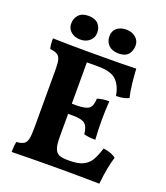

<svg xmlns="http://www.w3.org/2000/svg" viewBox="-156 -973 937 1083"><g transform="rotate(20 313.0 -432.0)"><path d="M599 -164Q579 -103 568 2Q468 0 328 0Q183 0 42 3Q42 -37 48 -59Q76 -61 90.5 -69.5Q105 -78 110.5 -99.5Q116 -121 116 -165V-517Q116 -558 110.5 -577.5Q105 -597 91 -605.5Q77 -614 48 -617Q42 -636 42 -679Q120 -676 267 -676Q471 -676 542 -679Q544 -637 549.5 -589Q555 -541 563 -510Q533 -495 487 -495Q478 -553 446 -585Q414 -617 337 -617H268V-369H297Q351 -369 370.5 -384.5Q390 -400 391 -444Q421 -454 462 -454Q458 -388 458 -340Q458 -285 462 -223Q416 -223 393 -231Q389 -276 369 -292Q349 -308 297 -308H268V-168Q268 -125 275.5 -102.5Q283 -80 300.5 -71Q318 -62 352 -62H364Q414 -62 444 -75.5Q474 -89 491 -116.5Q508 -144 523 -193Q578 -185 599 -164ZM110 -792Q110 -824 129.5 -845.5Q149 -867 187 -867Q226 -867 246 -847Q266 -827 266 -794Q266 -764 244 -744.5Q222 -725 189 -725Q154 -725 132 -744Q110 -763 110 -792ZM337 -800Q337 -831 358.5 -849Q380 -867 415 -867Q449 -867 471.5 -848Q494 -829 494 -800Q494 -768 476 -746.5Q458 -725 419 -725Q380 -725 358.5 -745.5Q337 -766 337 -800Z"/></g></svg>

Font: Vollkorn SC
Style: Bold
Weight: 700
Designer: Friedrich Althausen
Foundry: Friedrich Althausen
Version: Version 4.015